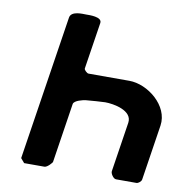

<svg xmlns="http://www.w3.org/2000/svg" viewBox="-79 -785 857 864"><g transform="rotate(10 349.5 -353.5)"><path d="M70 -20 87 0H180C187 0 197 -8 202 -13C206 -17 214 -26 214 -27L256 -300C259 -317 301 -326 311 -327C328 -329 390 -333 399 -333C436 -333 526 -318 517 -260L482 -33C480 -23 494 0 507 0H600C609 0 622 -11 623 -20L662 -273C676 -366 573 -447 489 -447H302C296 -447 281 -460 282 -467L315 -680C320 -710 258 -707 246 -707C230 -707 177 -712 172 -680Z"/></g></svg>

Font: Asimov Print
Style: CIt
Weight: 500
Designer: Google
Version: Version 2.000980: 2014